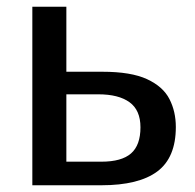

<svg xmlns="http://www.w3.org/2000/svg" viewBox="-20 -550 578 570"><path d="M76 0V-530H177V-337H284Q369 -337 416.5 -315Q464 -293 483 -256Q502 -219 502 -173Q502 -82 447 -41Q392 0 281 0ZM177 -70H281Q341 -70 369 -94.5Q397 -119 397 -172Q397 -223 364.5 -246.5Q332 -270 272 -270H177Z"/></svg>

Font: Libre Franklin Medium
Style: Regular
Weight: 500
Designer: Pablo Impallari, Rodrigo Fuenzalida, Nhung Nguyen
Foundry: Impallari Type
Version: Version 3.000